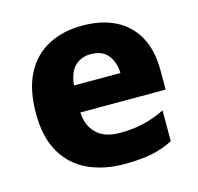

<svg xmlns="http://www.w3.org/2000/svg" viewBox="-88 -652 779 755"><g transform="rotate(-15 301.5 -274.5)"><path d="M309 -559Q387 -559 443.5 -530.5Q500 -502 530.5 -446.5Q561 -391 561 -309V-231H214Q216 -177 249 -145Q282 -113 343 -113Q396 -113 439 -123Q482 -133 528 -155V-30Q488 -9 442 0.5Q396 10 329 10Q246 10 181.5 -20Q117 -50 80.5 -112.5Q44 -175 44 -271Q44 -369 77 -432.5Q110 -496 170 -527.5Q230 -559 309 -559ZM312 -442Q273 -442 247.5 -417.5Q222 -393 217 -340H406Q405 -384 382 -413Q359 -442 312 -442Z"/></g></svg>

Font: Noto Sans Cham ExtraBold
Style: Regular
Weight: 800
Version: Version 2.002